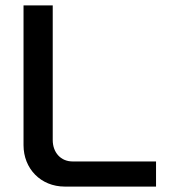

<svg xmlns="http://www.w3.org/2000/svg" viewBox="-20 -690 647 710"><path d="M67 -670V-153C67 -67 130 0 220 0H557V-93H248C205 -93 175 -126 175 -172V-670Z"/></svg>

Font: LT Wave Text Medium
Style: Regular
Weight: 500
Designer: Daniel Lyons
Version: Version 2.5 (Glyphs App)